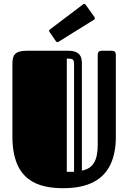

<svg xmlns="http://www.w3.org/2000/svg" viewBox="-20 -967 672 1006"><path d="M587 -678C587 -700 575 -701 563 -701H512C495 -701 492 -689 492 -678V-208C492 -125 467 -84 409 -73V-620C409 -651 414 -701 338 -701H120C58 -701 45 -678 45 -633V-252C45 -21 178 19 312 19C451 19 587 -30 587 -252ZM368 -67H330V-660C361 -660 368 -658 368 -629ZM473 -864C476 -866 477 -868 477 -871C477 -873 476 -876 474 -879L429 -942C426 -945 424 -947 422 -947C419 -947 417 -946 415 -944L242 -813C239 -810 237 -808 237 -805C237 -804 238 -801 240 -799L273 -751C276 -747 279 -746 281 -746C283 -746 285 -747 288 -749Z"/></svg>

Font: Fascinate Inline
Style: Regular
Weight: 900
Designer: Astigmatic (AOETI)
Foundry: Astigmatic (AOETI)
Version: Version 1.000